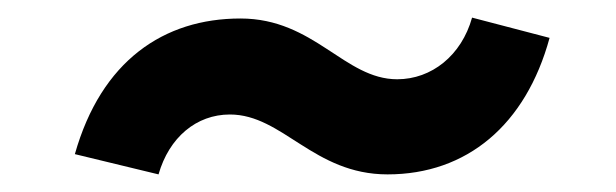

<svg xmlns="http://www.w3.org/2000/svg" viewBox="-20 -416 699 218"><path d="M420 -218C510 -218 577 -274 604 -373L516 -396C504 -353 470 -326 431 -326C371 -326 337 -395 253 -395C166 -395 95 -347 65 -241L160 -218C172 -260 203 -286 241 -286C301 -286 336 -218 420 -218Z"/></svg>

Font: Ronzino Bold
Style: Italic
Weight: 700
Italic angle: -8°
Designer: Nunzio Mazzaferro
Foundry: Collletttivo
Version: Version 1.000;Glyphs 3.3 (3337)